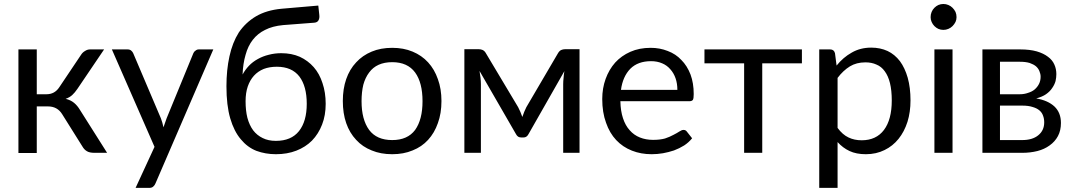

<svg xmlns="http://www.w3.org/2000/svg" viewBox="-20 -749 5261 941"><path d="M377.9 -481.4Q384.8 -492.2 396.5 -499Q408.2 -506.8 420.9 -506.8Q444.3 -506.8 490.2 -506.8Q458 -458 359.4 -313.5Q346.7 -294.9 334 -283.2Q321.3 -271.5 301.8 -264.6Q326.2 -258.8 342.8 -245.1Q359.4 -231.4 372.1 -210Q416 -139.6 504.9 0Q489.3 0 443.4 0Q418.9 0 406.2 -7.8Q392.6 -15.6 383.8 -31.2Q350.6 -84 285.2 -188.5Q261.7 -227.5 214.8 -227.5Q196.3 -227.5 160.2 -227.5Q160.2 -170.9 160.2 1Q137.7 1 70.3 1Q70.3 -79.1 70.3 -316.4Q70.3 -364.3 70.3 -506.8Q92.8 -506.8 160.2 -506.8Q160.2 -452.1 160.2 -287.1Q171.9 -287.1 208 -287.1Q248 -287.1 270.5 -321.3Q306.6 -375 377.9 -481.4Z M1025.4 -506.8Q954.1 -342.8 742.2 149.4Q738.3 159.2 731.4 165Q724.6 171.9 710.9 171.9Q688.5 171.9 644.5 171.9Q668 121.1 737.3 -29.3Q684.6 -148.4 528.3 -506.8Q546.9 -506.8 605.5 -506.8Q616.2 -506.8 623 -501Q629.9 -495.1 632.8 -488.3Q677.7 -381.8 768.6 -168.9Q776.4 -148.4 781.2 -125Q789.1 -148.4 796.9 -169.9Q840.8 -275.4 927.7 -488.3Q930.7 -496.1 938.5 -501Q945.3 -506.8 954.1 -506.8Q978.5 -506.8 1025.4 -506.8Z M1332 -58.6Q1407.2 -58.6 1445.3 -106.4Q1483.4 -154.3 1483.4 -240.2Q1483.4 -326.2 1447.3 -374Q1410.2 -421.9 1336.9 -421.9Q1300.8 -421.9 1272.5 -411.1Q1244.1 -399.4 1224.6 -377.9Q1205.1 -356.4 1194.3 -325.2Q1183.6 -293.9 1183.6 -252.9Q1183.6 -207 1192.4 -171.9Q1202.1 -135.7 1220.7 -110.4Q1239.3 -85.9 1267.6 -72.3Q1294.9 -58.6 1332 -58.6ZM1367.2 -626Q1315.4 -621.1 1279.3 -602.5Q1243.2 -585 1218.8 -553.7Q1195.3 -523.4 1183.6 -480.5Q1170.9 -437.5 1168.9 -383.8Q1181.6 -407.2 1200.2 -426.8Q1218.8 -446.3 1244.1 -460Q1268.6 -473.6 1296.9 -480.5Q1326.2 -488.3 1358.4 -488.3Q1409.2 -488.3 1449.2 -470.7Q1489.3 -452.1 1517.6 -419.9Q1545.9 -387.7 1560.5 -341.8Q1576.2 -295.9 1576.2 -240.2Q1576.2 -183.6 1558.6 -138.7Q1541 -92.8 1508.8 -59.6Q1477.5 -28.3 1432.6 -10.7Q1387.7 6.8 1332 6.8Q1281.2 6.8 1236.3 -9.8Q1192.4 -27.3 1160.2 -66.4Q1127 -105.5 1108.4 -168.9Q1089.8 -232.4 1089.8 -326.2Q1089.8 -406.2 1104.5 -472.7Q1119.1 -540 1150.4 -589.8Q1183.6 -638.7 1234.4 -668.9Q1286.1 -699.2 1359.4 -706.1Q1419.9 -710.9 1540 -721.7Q1541 -710 1544.9 -675.8Q1546.9 -660.2 1541 -649.4Q1535.2 -638.7 1519.5 -637.7Q1468.8 -633.8 1367.2 -626Z M1902.3 -514.6Q1958 -514.6 2002 -496.1Q2046.9 -477.5 2078.1 -443.4Q2109.4 -409.2 2126 -361.3Q2143.6 -313.5 2143.6 -253.9Q2143.6 -193.4 2126 -145.5Q2109.4 -97.7 2078.1 -63.5Q2046.9 -29.3 2002 -11.7Q1958 6.8 1902.3 6.8Q1845.7 6.8 1801.8 -11.7Q1756.8 -29.3 1725.6 -63.5Q1693.4 -97.7 1676.8 -145.5Q1660.2 -193.4 1660.2 -253.9Q1660.2 -313.5 1676.8 -361.3Q1693.4 -409.2 1725.6 -443.4Q1756.8 -477.5 1801.8 -496.1Q1845.7 -514.6 1902.3 -514.6ZM1902.3 -62.5Q1977.5 -62.5 2014.6 -112.3Q2050.8 -163.1 2050.8 -252.9Q2050.8 -343.8 2014.6 -393.6Q1977.5 -444.3 1902.3 -444.3Q1864.3 -444.3 1835.9 -431.6Q1807.6 -418.9 1789.1 -393.6Q1770.5 -369.1 1760.7 -334Q1752 -297.9 1752 -252.9Q1752 -163.1 1789.1 -112.3Q1826.2 -62.5 1902.3 -62.5Z M2820.3 -507.8Q2820.3 -380.9 2820.3 0Q2800.8 0 2740.2 0Q2740.2 -84 2740.2 -336.9Q2740.2 -350.6 2742.2 -368.2Q2743.2 -384.8 2746.1 -400.4Q2687.5 -296.9 2570.3 -91.8Q2566.4 -84 2559.6 -79.1Q2553.7 -75.2 2544.9 -75.2Q2542 -75.2 2535.2 -75.2Q2526.4 -75.2 2519.5 -79.1Q2512.7 -84 2508.8 -91.8Q2449.2 -194.3 2330.1 -401.4Q2333 -385.7 2335 -368.2Q2336.9 -350.6 2336.9 -336.9Q2336.9 -224.6 2336.9 0Q2316.4 0 2255.9 0Q2255.9 -79.1 2255.9 -318.4Q2255.9 -365.2 2255.9 -507.8Q2273.4 -507.8 2327.1 -507.8Q2336.9 -507.8 2345.7 -503.9Q2355.5 -499 2361.3 -488.3Q2414.1 -400.4 2519.5 -223.6Q2531.2 -201.2 2540 -175.8Q2548.8 -202.1 2559.6 -223.6Q2611.3 -311.5 2714.8 -488.3Q2721.7 -500 2730.5 -503.9Q2739.3 -507.8 2749 -507.8Q2772.5 -507.8 2820.3 -507.8Z M3299.8 -308.6Q3299.8 -339.8 3291 -365.2Q3282.2 -390.6 3265.6 -409.2Q3249 -428.7 3225.6 -438.5Q3201.2 -449.2 3170.9 -449.2Q3106.4 -449.2 3069.3 -412.1Q3032.2 -374 3023.4 -308.6Q3115.2 -308.6 3299.8 -308.6ZM3372.1 -71.3Q3355.5 -50.8 3333 -36.1Q3309.6 -21.5 3283.2 -11.7Q3256.8 -2.9 3229.5 2Q3201.2 6.8 3173.8 6.8Q3121.1 6.8 3077.1 -10.7Q3032.2 -28.3 3000 -62.5Q2967.8 -96.7 2950.2 -147.5Q2931.6 -198.2 2931.6 -263.7Q2931.6 -316.4 2948.2 -362.3Q2964.8 -408.2 2995.1 -442.4Q3025.4 -475.6 3069.3 -495.1Q3113.3 -514.6 3168.9 -514.6Q3213.9 -514.6 3252.9 -499Q3292 -484.4 3319.3 -455.1Q3347.7 -426.8 3364.3 -383.8Q3379.9 -341.8 3379.9 -288.1Q3379.9 -266.6 3376 -259.8Q3371.1 -252.9 3358.4 -252.9Q3246.1 -252.9 3020.5 -252.9Q3021.5 -205.1 3033.2 -169.9Q3044.9 -133.8 3066.4 -110.4Q3086.9 -86.9 3116.2 -75.2Q3145.5 -63.5 3180.7 -63.5Q3214.8 -63.5 3239.3 -70.3Q3262.7 -78.1 3280.3 -87.9Q3297.9 -96.7 3309.6 -104.5Q3321.3 -112.3 3330.1 -112.3Q3340.8 -112.3 3346.7 -103.5Q3355.5 -92.8 3372.1 -71.3Z M3910.2 -438.5Q3862.3 -438.5 3715.8 -438.5Q3715.8 -329.1 3715.8 0Q3693.4 0 3627 0Q3627 -109.4 3627 -438.5Q3578.1 -438.5 3432.6 -438.5Q3432.6 -455.1 3432.6 -506.8Q3551.8 -506.8 3910.2 -506.8Q3910.2 -489.3 3910.2 -438.5Z M4085 -122.1Q4109.4 -88.9 4138.7 -75.2Q4167 -61.5 4203.1 -61.5Q4274.4 -61.5 4312.5 -112.3Q4350.6 -163.1 4350.6 -256.8Q4350.6 -305.7 4341.8 -341.8Q4333 -377 4316.4 -399.4Q4299.8 -422.9 4275.4 -432.6Q4252 -443.4 4221.7 -443.4Q4177.7 -443.4 4145.5 -423.8Q4112.3 -403.3 4085 -367.2Q4085 -285.2 4085 -122.1ZM4080.1 -427.7Q4112.3 -467.8 4154.3 -491.2Q4196.3 -515.6 4250 -515.6Q4293.9 -515.6 4330.1 -499Q4365.2 -482.4 4390.6 -449.2Q4415 -416 4428.7 -368.2Q4442.4 -319.3 4442.4 -256.8Q4442.4 -200.2 4427.7 -152.3Q4412.1 -103.5 4383.8 -68.4Q4355.5 -33.2 4315.4 -13.7Q4274.4 6.8 4223.6 6.8Q4176.8 6.8 4143.6 -8.8Q4110.4 -24.4 4085 -52.7Q4085 22.5 4085 171.9Q4062.5 171.9 3995.1 171.9Q3995.1 43.9 3995.1 -336.9Q3995.1 -378.9 3995.1 -506.8Q4008.8 -506.8 4048.8 -506.8Q4067.4 -506.8 4072.3 -488.3Q4075.2 -467.8 4080.1 -427.7Z M4648.4 -506.8Q4648.4 -379.9 4648.4 0Q4627 0 4559.6 0Q4559.6 -79.1 4559.6 -316.4Q4559.6 -364.3 4559.6 -506.8Q4582 -506.8 4648.4 -506.8ZM4668 -665Q4668 -652.3 4663.1 -641.6Q4657.2 -629.9 4648.4 -621.1Q4639.6 -612.3 4627.9 -607.4Q4616.2 -602.5 4603.5 -602.5Q4590.8 -602.5 4579.1 -607.4Q4568.4 -612.3 4559.6 -621.1Q4550.8 -629.9 4545.9 -641.6Q4541 -652.3 4541 -665Q4541 -678.7 4545.9 -690.4Q4550.8 -702.1 4559.6 -710.9Q4568.4 -719.7 4579.1 -724.6Q4590.8 -729.5 4603.5 -729.5Q4616.2 -729.5 4627.9 -724.6Q4639.6 -719.7 4648.4 -710.9Q4657.2 -702.1 4663.1 -690.4Q4668 -678.7 4668 -665Z M4989.3 -62.5Q5040 -62.5 5068.4 -85.9Q5097.7 -109.4 5097.7 -149.4Q5097.7 -168 5091.8 -182.6Q5086.9 -197.3 5074.2 -208Q5061.5 -218.8 5041 -224.6Q5020.5 -231.4 4990.2 -231.4Q4953.1 -231.4 4880.9 -231.4Q4880.9 -188.5 4880.9 -62.5Q4908.2 -62.5 4989.3 -62.5ZM4880.9 -446.3Q4880.9 -407.2 4880.9 -287.1Q4905.3 -287.1 4978.5 -287.1Q5000 -287.1 5018.6 -293.9Q5038.1 -299.8 5050.8 -310.5Q5064.5 -322.3 5072.3 -337.9Q5080.1 -353.5 5080.1 -373Q5080.1 -386.7 5074.2 -400.4Q5069.3 -413.1 5057.6 -423.8Q5045.9 -433.6 5026.4 -440.4Q5006.8 -446.3 4978.5 -446.3Q4945.3 -446.3 4880.9 -446.3ZM4980.5 -506.8Q5027.3 -506.8 5061.5 -497.1Q5094.7 -487.3 5116.2 -470.7Q5137.7 -455.1 5147.5 -432.6Q5157.2 -411.1 5157.2 -385.7Q5157.2 -369.1 5153.3 -351.6Q5148.4 -334 5136.7 -317.4Q5126 -300.8 5106.4 -287.1Q5087.9 -274.4 5058.6 -266.6Q5116.2 -256.8 5148.4 -226.6Q5179.7 -196.3 5179.7 -146.5Q5179.7 -109.4 5165 -82Q5150.4 -54.7 5124 -36.1Q5098.6 -17.6 5064.5 -8.8Q5029.3 0 4990.2 0Q4924.8 0 4794.9 0Q4794.9 -79.1 4794.9 -316.4Q4794.9 -364.3 4794.9 -506.8Q4841.8 -506.8 4980.5 -506.8Z"/></svg>

Font: Lato
Style: Regular
Weight: 400
Designer: Lukasz Dziedzic with Adam Twardoch and Botio Nikoltchev
Version: Version 2.015; 2015-08-06; http://www.latofonts.com/